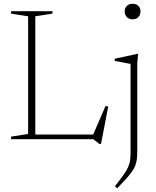

<svg xmlns="http://www.w3.org/2000/svg" viewBox="-20 -735 822 1014"><path d="M513.5 25H504.5L472.5 0H146.5V-24.5H494L466 -10.5L537.5 -175.5L551.5 -172.5ZM166.5 -649V0H38.5V-13.5L128.5 -27.5V-649L38.5 -663V-676H257V-663ZM680 -633Q661.5 -633 650 -644.8Q638.5 -656.5 638.5 -675Q638.5 -692.5 650 -703.8Q661.5 -715 680 -715Q699.5 -715 710.8 -703.8Q722 -692.5 722 -675Q722 -656.5 710.8 -644.8Q699.5 -633 680 -633ZM669.5 -397.5Q664 -398.5 649.8 -401.2Q635.5 -404 618.5 -407.2Q601.5 -410.5 586 -413V-425L705 -450.5H709.5L705 -402V62.5Q705 87.5 702.8 105.8Q700.5 124 694.2 139.8Q688 155.5 676.5 172Q665 188.5 646 209.2Q627 230 599 259.5L587 248.5Q615.5 212.5 632.2 188.8Q649 165 657 146.5Q665 128 667.2 110.2Q669.5 92.5 669.5 69Z"/></svg>

Font: Newsreader 16pt 16pt ExtraLight
Style: Regular
Weight: 250
Version: Version 1.003